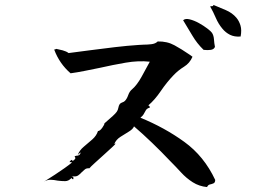

<svg xmlns="http://www.w3.org/2000/svg" viewBox="-20 -792 1040 778"><path d="M852 -63Q852 -52 845 -49Q838 -46 830.5 -44.5Q823 -43 819 -34Q787 -37 761 -53.5Q735 -70 713.5 -93.5Q692 -117 670 -139Q634 -177 596 -213.5Q558 -250 523 -280Q519 -269 502.5 -259Q486 -249 468 -237.5Q450 -226 443 -208L449 -211Q449 -209 434.5 -195.5Q420 -182 400.5 -164.5Q381 -147 364 -131.5Q347 -116 342 -110Q331 -111 324.5 -106Q318 -101 312 -95Q305 -87 296.5 -81Q288 -75 270 -78Q270 -78 274.5 -76Q279 -74 277 -66Q273 -65 271.5 -68Q270 -71 270 -71Q258 -58 244 -58Q230 -58 214 -60Q200 -63 186 -63.5Q172 -64 158 -56Q158 -56 171 -64Q184 -72 203 -84.5Q222 -97 240.5 -110Q259 -123 271 -133Q270 -136 265 -135Q263 -135 262 -135Q262 -138 267.5 -142.5Q273 -147 274 -139Q274 -139 281.5 -145Q289 -151 282 -158Q284 -160 290 -161Q295 -161 299.5 -163Q304 -165 307 -173Q306 -175 300.5 -169.5Q295 -164 295 -164Q302 -183 319.5 -197.5Q337 -212 354 -227Q371 -242 377 -261Q385 -261 394.5 -274.5Q404 -288 403 -292Q406 -295 416 -303.5Q426 -312 437 -322Q448 -332 453 -339Q458 -346 459.5 -355Q461 -364 465 -370Q469 -375 475.5 -377Q482 -379 486 -383Q494 -391 499.5 -406.5Q505 -422 515 -430Q535 -447 554 -481.5Q573 -516 587 -542Q541 -547 489 -538Q437 -529 384 -517Q354 -511 324.5 -505Q295 -499 266 -495Q221 -534 200 -590Q201 -593 204 -592.5Q207 -592 208 -594Q219 -592 234 -588Q249 -584 258 -577Q297 -582 346 -588.5Q395 -595 446 -601Q497 -607 543 -610Q548 -610 552.5 -610.5Q557 -611 562 -611Q578 -611 594 -613Q610 -615 619 -624Q657 -625 687 -608.5Q717 -592 743 -574Q748 -571 752 -568Q756 -565 760 -562Q749 -536 725.5 -521.5Q702 -507 683 -487Q656 -459 631.5 -423Q607 -387 581 -365Q582 -364 584 -363Q588 -360 587 -356Q576 -353 571.5 -346Q567 -339 563 -331Q559 -323 549 -315Q647 -275 727 -217Q807 -159 852 -63ZM851 -602Q847 -592 834.5 -590Q822 -588 805 -590Q778 -616 759 -648.5Q740 -681 722 -710Q731 -718 749 -713.5Q767 -709 786 -698.5Q805 -688 820 -676.5Q835 -665 839 -659Q846 -648 847 -632.5Q848 -617 851 -602ZM955 -644Q930 -642 912 -651Q894 -660 881 -676Q865 -695 854.5 -719.5Q844 -744 832 -765Q833 -768 837 -767Q844 -766 845 -772Q869 -762 895 -751Q921 -740 938 -720Q949 -707 954.5 -688.5Q960 -670 955 -644Z"/></svg>

Font: Yuji Syuku
Style: Regular
Weight: 400
Designer: Kataoka Yuji
Foundry: Kinuta Font Factory
Version: Version 3.002